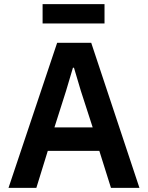

<svg xmlns="http://www.w3.org/2000/svg" viewBox="-20 -904 712 924"><path d="M651 0H514L458 -178H210L155 0H21L255 -698H419ZM426 -291 369 -467 336 -578H331L298 -467L242 -291ZM185 -791V-884H483V-791Z"/></svg>

Font: IBM Plex Sans SemiBold
Style: Regular
Weight: 600
Designer: Mike Abbink, Paul van der Laan, Pieter van Rosmalen
Foundry: Bold Monday
Version: Version 3.201